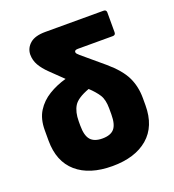

<svg xmlns="http://www.w3.org/2000/svg" viewBox="-128 -783 812 895"><g transform="rotate(-20 278.5 -335.5)"><path d="M278 12Q165 12 101.5 -43Q38 -98 38 -202V-253Q38 -309 61.5 -346.5Q85 -384 124.5 -408Q164 -432 211 -445L149 -505Q123 -530 109 -554.5Q95 -579 95 -608Q96 -640 121 -661.5Q146 -683 197 -683H486Q500 -683 500 -669V-571Q500 -557 486 -557H313Q296 -557 296 -547Q296 -542 300 -537.5Q304 -533 311 -527L413 -441Q474 -389 496.5 -342Q519 -295 519 -238V-202Q519 -98 455 -43Q391 12 278 12ZM201 -216Q201 -167 219.5 -146Q238 -125 278 -125Q319 -125 337 -146Q355 -167 355 -216V-246Q355 -290 339 -314.5Q323 -339 296 -364Q236 -342 218.5 -313Q201 -284 201 -238Z"/></g></svg>

Font: Sofia Sans Black
Style: Regular
Weight: 900
Designer: Botio Nikoltchev, Ani Petrova
Foundry: lettersoup
Version: Version 4.100; ttfautohint (v1.8.3)